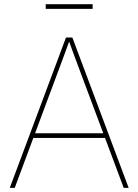

<svg xmlns="http://www.w3.org/2000/svg" viewBox="-20 -909 670 929"><path d="M27.3 0 299.3 -727.5H330.1L602.5 0H578.6L367.7 -563.5Q353 -602.5 338.6 -641.6Q324.2 -680.7 310.1 -719.7H318.8Q304.7 -680.7 290.3 -641.6Q275.9 -602.5 261.2 -563.5L51.3 0ZM134.3 -241.7V-264.2H495.1V-241.7ZM428.2 -888.7V-866.2H201.2V-888.7Z"/></svg>

Font: Inter 18pt Thin
Style: Regular
Weight: 250
Designer: Rasmus Andersson
Foundry: rsms
Version: Version 4.001;git-66647c0bb